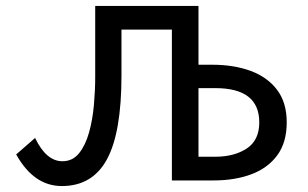

<svg xmlns="http://www.w3.org/2000/svg" viewBox="-20 -585 1040 649"><path d="M189 43.9Q94.2 43.9 34.7 -63L98.6 -118.7Q136.2 -40 190.9 -40Q225.6 -40 247.3 -67.1Q269 -94.2 281 -137.2Q293 -180.2 297.4 -229.7Q301.8 -279.3 301.8 -323.7V-564.9H650.9V-366.2H697.3Q771 -366.2 827.6 -345.2Q884.3 -324.2 916.7 -281.2Q949.2 -238.3 949.2 -171.4Q949.2 -104 917.5 -60.5Q885.7 -17.1 830.1 3.9Q774.4 24.9 702.1 24.9H561V-484.9H390.6V-329.6Q390.6 -137.2 341.6 -46.6Q292.5 43.9 189 43.9ZM650.9 -55.2H708Q771.5 -55.2 814 -83Q856.4 -110.8 856.4 -171.4Q856.4 -287.1 708 -287.1H650.9Z"/></svg>

Font: BIZ UDGothic
Style: Regular
Weight: 400
Monospace: yes
Designer: TypeBank Co., Ltd.
Foundry: Morisawa Inc.
Version: Version 1.05